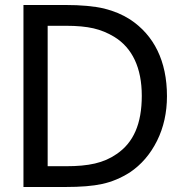

<svg xmlns="http://www.w3.org/2000/svg" viewBox="-20 -747 718 767"><path d="M647 -362.8C647 -502.9 595.2 -606.4 499.5 -669.4C469.7 -688.5 435.5 -703.1 396 -712.9C356.4 -722.2 304.2 -727.1 239.3 -727.1H73.7V0H241.2C302.2 0 351.1 -3.9 388.7 -12.2C426.3 -20.5 462.9 -35.6 498.5 -58.1C544.4 -88.9 580.6 -130.9 607.4 -184.6C633.8 -237.8 647 -297.4 647 -362.8ZM546.4 -364.3C546.4 -252.4 513.2 -176.8 445.3 -131.3C394 -95.7 334 -83 244.1 -83H170.4V-644H244.1C287.6 -644 323.7 -640.6 353.5 -633.8C382.8 -627 410.2 -615.7 436 -600.1C508.8 -555.7 546.4 -475.6 546.4 -364.3Z"/></svg>

Font: SG Kara Light
Style: Regular
Weight: 400
Designer: Damoon Khanjanzadeh
Version: Version 1.000